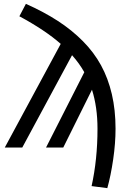

<svg xmlns="http://www.w3.org/2000/svg" viewBox="-20 -770 680 1002"><path d="M115.2 -750Q210 -707.5 282.5 -660.4Q355 -613.3 412.6 -555.2Q470.2 -497.1 507.3 -429.2Q544.4 -361.3 563.7 -278.6Q583 -195.8 583 -98.1Q583 -22.9 570.6 62.3Q558.1 147.5 540 211.9L458 201.2Q488.8 61.5 488.8 -98.1Q488.8 -210.9 460 -301.8L310.1 0H220.2L419.9 -393.1Q394 -439.5 356 -481.9L96.2 0H4.9L296.9 -541Q215.3 -612.8 81.1 -685.1Z"/></svg>

Font: FiraGO
Style: Regular
Weight: 400
Designer: bBox Type
Foundry: bBox Type GmbH
Version: Version 1.001;PS 001.001;hotconv 1.0.88;makeotf.lib2.5.64775